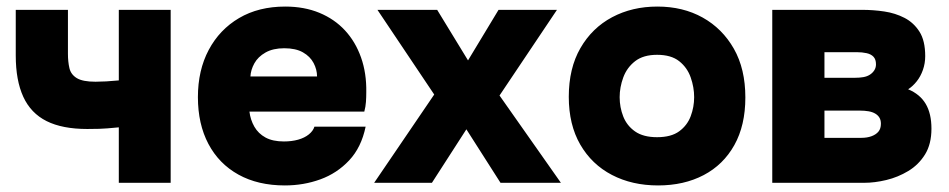

<svg xmlns="http://www.w3.org/2000/svg" viewBox="-20 -557 2893 585"><path d="M342 0V-169Q302 -165 282.5 -164.5Q263 -164 246 -164Q170 -164 122 -188Q74 -212 51 -262Q28 -312 28 -388V-527H187V-393Q187 -369 191.5 -349.5Q196 -330 214 -319Q232 -308 271 -308Q285 -308 303.5 -309Q322 -310 342 -312V-527H500V0Z M848 8Q766 8 706.5 -25Q647 -58 615 -118.5Q583 -179 583 -261Q583 -343 616 -405Q649 -467 708.5 -502Q768 -537 849 -537Q907 -537 953 -518Q999 -499 1031 -464.5Q1063 -430 1080 -382Q1097 -334 1096 -276Q1096 -261 1095 -246.5Q1094 -232 1090 -217H740Q743 -192 755 -171Q767 -150 789 -138Q811 -126 845 -126Q869 -126 888.5 -131.5Q908 -137 921 -147.5Q934 -158 938 -171H1094Q1081 -108 1044 -68.5Q1007 -29 956 -10.5Q905 8 848 8ZM743 -324H946Q946 -345 935.5 -365Q925 -385 903 -397.5Q881 -410 846 -410Q812 -410 789 -397Q766 -384 755 -364Q744 -344 743 -324Z M1120 0 1303 -269 1130 -527H1312L1406 -373L1499 -527H1677L1502 -266L1689 0H1505L1401 -163L1296 0Z M1985 8Q1906 8 1844.5 -24Q1783 -56 1748 -116.5Q1713 -177 1713 -262Q1713 -349 1748.5 -410.5Q1784 -472 1845 -504.5Q1906 -537 1983 -537Q2061 -537 2121 -503.5Q2181 -470 2216 -408.5Q2251 -347 2251 -260Q2251 -175 2217.5 -115Q2184 -55 2124 -23.5Q2064 8 1985 8ZM1982 -139Q2025 -139 2049.5 -157Q2074 -175 2084.5 -203Q2095 -231 2095 -261Q2095 -291 2084.5 -321Q2074 -351 2049.5 -370.5Q2025 -390 1982 -390Q1940 -390 1915 -370.5Q1890 -351 1879 -321Q1868 -291 1868 -261Q1868 -230 1879 -202Q1890 -174 1915 -156.5Q1940 -139 1982 -139Z M2333 0V-527H2607Q2641 -527 2674.5 -522Q2708 -517 2736 -502.5Q2764 -488 2781.5 -460.5Q2799 -433 2799 -386Q2799 -364 2792 -344Q2785 -324 2773 -309Q2761 -294 2747 -285Q2783 -270 2800.5 -240.5Q2818 -211 2818 -165Q2818 -118 2798.5 -86.5Q2779 -55 2747.5 -36Q2716 -17 2680.5 -8.5Q2645 0 2613 0ZM2492 -137H2604Q2622 -137 2635.5 -142Q2649 -147 2656.5 -156Q2664 -165 2664 -180Q2664 -191 2659.5 -198.5Q2655 -206 2646.5 -211Q2638 -216 2626 -218Q2614 -220 2600 -220H2492ZM2492 -320H2585Q2599 -320 2610.5 -322Q2622 -324 2630.5 -329.5Q2639 -335 2644 -343Q2649 -351 2649 -361Q2649 -376 2641.5 -384Q2634 -392 2620.5 -395Q2607 -398 2591 -398H2492Z"/></svg>

Font: Onest ExtraBold
Style: Regular
Weight: 800
Designer: Dmitri Voloshin, Andrey Kudryavtsev
Foundry: Dmitri Voloshin, Andrey Kudryavtsev
Version: Version 1.000;gftools[0.9.33]